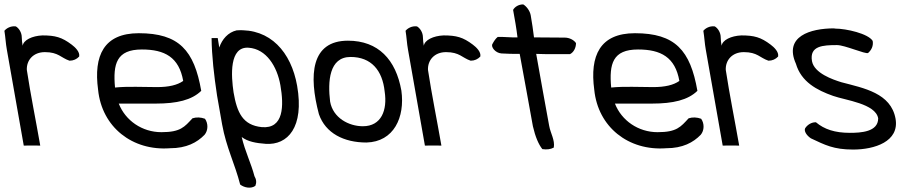

<svg xmlns="http://www.w3.org/2000/svg" viewBox="-76 -650 4140 873"><path d="M32 12C58 11 81 12 107 12C87 -103 63 -220 46 -332C44 -376 75 -413 128 -413C190 -413 201 -387 240 -374C258 -374 273 -381 284 -393C288 -414 266 -435 250 -447C205 -481 175 -489 117 -489C70 -487 31 -468 27 -442C25 -454 23 -467 23 -480C23 -502 10 -522 -4 -530C-28 -533 -47 -521 -56 -510C-51 -480 -50 -452 -45 -425Z M370 -242C387 -72 526 37 697 24C772 24 820 -2 854 -37C871 -57 871 -89 856 -110C837 -117 817 -118 799 -112C763 -73 745 -49 658 -49C570 -49 494 -102 464 -179H633C728 -179 796 -195 839 -237C807 -421 738 -499 555 -499C396 -499 349 -397 370 -242ZM447 -252C437 -360 454 -425 569 -425C673 -425 738 -390 757 -282C730 -263 691 -254 638 -254C575 -254 506 -258 447 -252Z M934 -84C953 21 992 95 1016 189C1035 204 1066 209 1085 195C1091 181 1090 166 1081 151C1066 93 1038 38 1023 -27C1050 -6 1089 1 1132 4C1232 11 1308 -71 1275 -260C1248 -413 1153 -522 1000 -512C961 -503 934 -472 921 -434L914 -477H886C887 -395 897 -307 911 -215ZM986 -230C975 -304 965 -440 1055 -433C1135 -427 1184 -348 1199 -262C1215 -170 1215 -63 1114 -72C1028 -81 1002 -137 986 -230Z M1374 -131C1404 -44 1488 -2 1590 -2C1715 -5 1766 -117 1749 -238C1724 -379 1644 -465 1506 -465C1338 -465 1327 -308 1374 -131ZM1425 -188C1414 -279 1420 -391 1518 -391C1612 -391 1663 -330 1673 -234C1686 -149 1658 -76 1574 -76C1510 -76 1438 -114 1425 -188Z M1856 12C1882 11 1905 12 1931 12C1911 -103 1887 -220 1870 -332C1868 -376 1899 -413 1952 -413C2014 -413 2025 -387 2064 -374C2082 -374 2097 -381 2108 -393C2112 -414 2090 -435 2074 -447C2029 -481 1999 -489 1941 -489C1894 -487 1855 -468 1851 -442C1849 -454 1847 -467 1847 -480C1847 -502 1834 -522 1820 -530C1796 -533 1777 -521 1768 -510C1773 -480 1774 -452 1779 -425Z M2163 -450C2155 -437 2176 -409 2204 -407C2233 -405 2258 -405 2287 -405C2307 -294 2328 -184 2347 -76C2358 -28 2373 7 2390 28C2411 31 2427 29 2442 21C2448 -13 2427 -44 2421 -78C2402 -184 2381 -295 2362 -405C2412 -403 2465 -404 2516 -404C2532 -412 2543 -432 2543 -454C2534 -468 2513 -479 2492 -479C2445 -479 2398 -480 2352 -480C2348 -514 2343 -546 2337 -581C2333 -602 2317 -622 2303 -630C2281 -630 2264 -618 2257 -605C2265 -561 2272 -522 2277 -480C2245 -479 2219 -483 2187 -482C2177 -474 2170 -463 2163 -450Z M2626 -242C2643 -72 2782 37 2953 24C3028 24 3076 -2 3110 -37C3127 -57 3127 -89 3112 -110C3093 -117 3073 -118 3055 -112C3019 -73 3001 -49 2914 -49C2826 -49 2750 -102 2720 -179H2889C2984 -179 3052 -195 3095 -237C3063 -421 2994 -499 2811 -499C2652 -499 2605 -397 2626 -242ZM2703 -252C2693 -360 2710 -425 2825 -425C2929 -425 2994 -390 3013 -282C2986 -263 2947 -254 2894 -254C2831 -254 2762 -258 2703 -252Z M3210 12C3236 11 3259 12 3285 12C3265 -103 3241 -220 3224 -332C3222 -376 3253 -413 3306 -413C3368 -413 3379 -387 3418 -374C3436 -374 3451 -381 3462 -393C3466 -414 3444 -435 3428 -447C3383 -481 3353 -489 3295 -489C3248 -487 3209 -468 3205 -442C3203 -454 3201 -467 3201 -480C3201 -502 3188 -522 3174 -530C3150 -533 3131 -521 3122 -510C3127 -480 3128 -452 3133 -425Z M3585 -67C3579 -55 3590 -35 3611 -21C3675 9 3714 30 3803 30C3900 30 4014 -6 3996 -110C3975 -227 3852 -249 3750 -276C3711 -288 3626 -317 3616 -372C3604 -442 3666 -445 3730 -445C3765 -445 3859 -403 3871 -409C3886 -422 3896 -441 3892 -464C3872 -497 3772 -520 3721 -520L3716 -521C3609 -521 3487 -485 3543 -360C3567 -278 3638 -240 3712 -214C3768 -194 3905 -179 3917 -112C3917 -50 3838 -46 3788 -46C3720 -46 3672 -62 3634 -94C3616 -95 3596 -84 3585 -67Z"/></svg>

Font: Snowfall
Style: OpObl
Weight: 400
Designer: Jasper
Foundry: Cannot Into Space Fonts
Version: Version 0.9